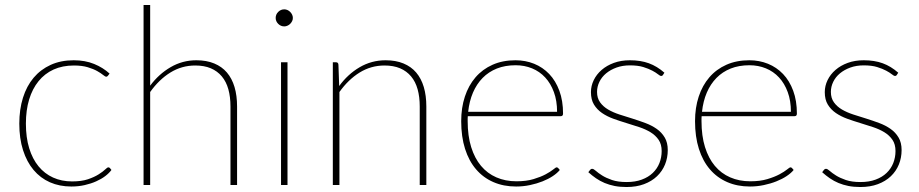

<svg xmlns="http://www.w3.org/2000/svg" viewBox="-20 -743 3692 771"><path d="M413.5 -439Q412 -437.5 410.5 -436.2Q409 -435 406.5 -435Q402.5 -435 394 -442Q385.5 -449 370.5 -457.5Q355.5 -466 332.5 -473Q309.5 -480 277 -480Q231 -480 195.2 -463.8Q159.5 -447.5 134.8 -417Q110 -386.5 97 -343.5Q84 -300.5 84 -246.5Q84 -191 97.2 -147.8Q110.5 -104.5 134.8 -75Q159 -45.5 193.2 -30Q227.5 -14.5 269.5 -14.5Q307.5 -14.5 333.2 -23.2Q359 -32 376 -42.8Q393 -53.5 402 -62.2Q411 -71 415 -71Q419 -71 421.5 -68L427.5 -60.5Q418.5 -48 402.8 -36Q387 -24 366.2 -14.8Q345.5 -5.5 320.2 0.2Q295 6 266.5 6Q219 6 180.5 -11Q142 -28 114.8 -60.5Q87.5 -93 72.5 -140Q57.5 -187 57.5 -246.5Q57.5 -303.5 72.2 -350.5Q87 -397.5 115 -430.8Q143 -464 183.5 -482.5Q224 -501 276 -501Q322 -501 358 -486.2Q394 -471.5 420 -447.5Z M583 -399Q617.5 -445.5 665 -473.2Q712.5 -501 768.5 -501Q809.5 -501 840.2 -488.2Q871 -475.5 891.2 -451.8Q911.5 -428 921.8 -393.5Q932 -359 932 -315.5V0H905.5V-315.5Q905.5 -354 897 -384.5Q888.5 -415 870.8 -436.2Q853 -457.5 826.5 -468.8Q800 -480 764 -480Q710 -480 664.2 -451.8Q618.5 -423.5 583 -373.5V0H556.5V-723H583Z M1134.5 -493V0H1108.5V-493ZM1156 -671Q1156 -664 1153 -658Q1150 -652 1145.2 -647.2Q1140.5 -642.5 1134.2 -639.8Q1128 -637 1121.5 -637Q1107.5 -637 1097.2 -647.2Q1087 -657.5 1087 -671Q1087 -685 1097.2 -695.2Q1107.5 -705.5 1121.5 -705.5Q1128 -705.5 1134.2 -702.8Q1140.5 -700 1145.2 -695.2Q1150 -690.5 1153 -684.2Q1156 -678 1156 -671Z M1342 -397.5Q1376.5 -445 1424.2 -473Q1472 -501 1528.5 -501Q1569.5 -501 1600.2 -488.2Q1631 -475.5 1651.2 -451.8Q1671.5 -428 1681.8 -393.5Q1692 -359 1692 -315.5V0H1665.5V-315.5Q1665.5 -354 1657 -384.5Q1648.5 -415 1630.8 -436.2Q1613 -457.5 1586.5 -468.8Q1560 -480 1524 -480Q1470 -480 1424.2 -451.8Q1378.5 -423.5 1343 -373.5V0H1316.5V-493H1329Q1338.5 -493 1339 -483Z M2217 -294Q2217 -338.5 2204.2 -373.2Q2191.5 -408 2169.2 -432Q2147 -456 2116.5 -468.5Q2086 -481 2050.5 -481Q2008.5 -481 1975.2 -467.8Q1942 -454.5 1918 -430Q1894 -405.5 1879.2 -371Q1864.5 -336.5 1860 -294ZM2228 -60.5Q2218 -48 2200 -36Q2182 -24 2158.8 -14.8Q2135.5 -5.5 2108.2 0.2Q2081 6 2052.5 6Q2002 6 1961.2 -11.8Q1920.5 -29.5 1891.8 -63Q1863 -96.5 1847.5 -145.2Q1832 -194 1832 -256.5Q1832 -310.5 1846.8 -355.2Q1861.5 -400 1889.5 -432.5Q1917.5 -465 1958 -483Q1998.5 -501 2050 -501Q2090 -501 2124.8 -487Q2159.5 -473 2185.5 -445.8Q2211.5 -418.5 2226.2 -378.5Q2241 -338.5 2241 -287Q2241 -276.5 2232 -276.5H1858.5Q1858 -271.5 1858 -266.8Q1858 -262 1858 -256.5Q1858 -197.5 1872 -152.5Q1886 -107.5 1911.5 -77Q1937 -46.5 1973.2 -30.8Q2009.5 -15 2054 -15Q2093.5 -15 2122.5 -23.8Q2151.5 -32.5 2171 -43Q2190.5 -53.5 2201.2 -62.2Q2212 -71 2215 -71Q2219 -71 2221.5 -68Z M2642.5 -442.5Q2640 -438 2635 -438Q2630.5 -438 2622.2 -444.8Q2614 -451.5 2599.5 -459.2Q2585 -467 2563.2 -473.8Q2541.5 -480.5 2509.5 -480.5Q2480 -480.5 2455.8 -471.8Q2431.5 -463 2414 -448.5Q2396.5 -434 2387 -414.5Q2377.5 -395 2377.5 -374Q2377.5 -349 2389.8 -332Q2402 -315 2422 -303.2Q2442 -291.5 2467.5 -283.2Q2493 -275 2519.5 -266.8Q2546 -258.5 2571.5 -249Q2597 -239.5 2617 -225.5Q2637 -211.5 2649.2 -191Q2661.5 -170.5 2661.5 -140.5Q2661.5 -109.5 2650.5 -82.5Q2639.5 -55.5 2618.2 -35.2Q2597 -15 2566.2 -3.5Q2535.5 8 2496 8Q2469.5 8 2448 3.8Q2426.5 -0.5 2408 -8.2Q2389.5 -16 2373.5 -27Q2357.5 -38 2342.5 -51.5L2349 -60Q2351 -62.5 2352.8 -63.8Q2354.5 -65 2358.5 -65Q2363.5 -65 2372.8 -56.8Q2382 -48.5 2397.8 -38.5Q2413.5 -28.5 2437.5 -20.2Q2461.5 -12 2496.5 -12Q2531 -12 2557.2 -21.8Q2583.5 -31.5 2601.2 -48.5Q2619 -65.5 2628 -88.2Q2637 -111 2637 -136.5Q2637 -163.5 2624.8 -181.5Q2612.5 -199.5 2592.5 -211.8Q2572.5 -224 2547 -232.5Q2521.5 -241 2495 -249Q2468.5 -257 2443 -266.2Q2417.5 -275.5 2397.5 -289.2Q2377.5 -303 2365.2 -323Q2353 -343 2353 -373Q2353 -398 2364.2 -421.2Q2375.5 -444.5 2396 -462.2Q2416.5 -480 2445.2 -490.5Q2474 -501 2509.5 -501Q2552.5 -501 2585.5 -489Q2618.5 -477 2648 -451Z M3156 -294Q3156 -338.5 3143.2 -373.2Q3130.5 -408 3108.2 -432Q3086 -456 3055.5 -468.5Q3025 -481 2989.5 -481Q2947.5 -481 2914.2 -467.8Q2881 -454.5 2857 -430Q2833 -405.5 2818.2 -371Q2803.5 -336.5 2799 -294ZM3167 -60.5Q3157 -48 3139 -36Q3121 -24 3097.8 -14.8Q3074.5 -5.5 3047.2 0.2Q3020 6 2991.5 6Q2941 6 2900.2 -11.8Q2859.5 -29.5 2830.8 -63Q2802 -96.5 2786.5 -145.2Q2771 -194 2771 -256.5Q2771 -310.5 2785.8 -355.2Q2800.5 -400 2828.5 -432.5Q2856.5 -465 2897 -483Q2937.5 -501 2989 -501Q3029 -501 3063.8 -487Q3098.5 -473 3124.5 -445.8Q3150.5 -418.5 3165.2 -378.5Q3180 -338.5 3180 -287Q3180 -276.5 3171 -276.5H2797.5Q2797 -271.5 2797 -266.8Q2797 -262 2797 -256.5Q2797 -197.5 2811 -152.5Q2825 -107.5 2850.5 -77Q2876 -46.5 2912.2 -30.8Q2948.5 -15 2993 -15Q3032.5 -15 3061.5 -23.8Q3090.5 -32.5 3110 -43Q3129.5 -53.5 3140.2 -62.2Q3151 -71 3154 -71Q3158 -71 3160.5 -68Z M3581.5 -442.5Q3579 -438 3574 -438Q3569.5 -438 3561.2 -444.8Q3553 -451.5 3538.5 -459.2Q3524 -467 3502.2 -473.8Q3480.5 -480.5 3448.5 -480.5Q3419 -480.5 3394.8 -471.8Q3370.5 -463 3353 -448.5Q3335.5 -434 3326 -414.5Q3316.5 -395 3316.5 -374Q3316.5 -349 3328.8 -332Q3341 -315 3361 -303.2Q3381 -291.5 3406.5 -283.2Q3432 -275 3458.5 -266.8Q3485 -258.5 3510.5 -249Q3536 -239.5 3556 -225.5Q3576 -211.5 3588.2 -191Q3600.5 -170.5 3600.5 -140.5Q3600.5 -109.5 3589.5 -82.5Q3578.5 -55.5 3557.2 -35.2Q3536 -15 3505.2 -3.5Q3474.5 8 3435 8Q3408.5 8 3387 3.8Q3365.5 -0.5 3347 -8.2Q3328.5 -16 3312.5 -27Q3296.5 -38 3281.5 -51.5L3288 -60Q3290 -62.5 3291.8 -63.8Q3293.5 -65 3297.5 -65Q3302.5 -65 3311.8 -56.8Q3321 -48.5 3336.8 -38.5Q3352.5 -28.5 3376.5 -20.2Q3400.5 -12 3435.5 -12Q3470 -12 3496.2 -21.8Q3522.5 -31.5 3540.2 -48.5Q3558 -65.5 3567 -88.2Q3576 -111 3576 -136.5Q3576 -163.5 3563.8 -181.5Q3551.5 -199.5 3531.5 -211.8Q3511.5 -224 3486 -232.5Q3460.5 -241 3434 -249Q3407.5 -257 3382 -266.2Q3356.5 -275.5 3336.5 -289.2Q3316.5 -303 3304.2 -323Q3292 -343 3292 -373Q3292 -398 3303.2 -421.2Q3314.5 -444.5 3335 -462.2Q3355.5 -480 3384.2 -490.5Q3413 -501 3448.5 -501Q3491.5 -501 3524.5 -489Q3557.5 -477 3587 -451Z"/></svg>

Font: Lato 2
Style: Regular
Weight: 200
Designer: Lukasz Dziedzic with Adam Twardoch and Botio Nikoltchev
Foundry: tyPoland Lukasz Dziedzic
Version: Version 2.015; 2015-08-06; http://www.latofonts.com/